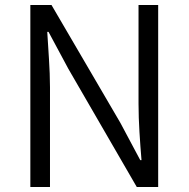

<svg xmlns="http://www.w3.org/2000/svg" viewBox="-20 -752 758 772"><path d="M102 0H181V-401C181 -476 174 -551 170 -624H175L255 -475L530 0H616V-732H537V-335C537 -261 543 -181 549 -108H544L464 -258L187 -732H102Z"/></svg>

Font: Noto Sans CJK HK DemiLight
Style: Regular
Weight: 350
Designer: Ryoko NISHIZUKA 西塚涼子 (kana, bopomofo & ideographs); Paul D. Hunt (Latin, Greek & Cyrillic); Sandoll Communications 산돌커뮤니
Foundry: Adobe
Version: Version 2.004;hotconv 1.0.118;makeotfexe 2.5.65603